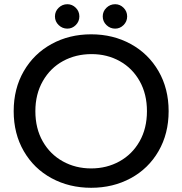

<svg xmlns="http://www.w3.org/2000/svg" viewBox="-20 -877 866 912"><path d="M241 -799Q241 -823 258.5 -840Q276 -857 300 -857Q323 -857 340 -840Q357 -823 357 -799Q357 -775 340 -758Q323 -741 300 -741Q276 -741 258.5 -758Q241 -775 241 -799ZM468 -799Q468 -823 485.5 -840Q503 -857 527 -857Q550 -857 567 -840Q584 -823 584 -799Q584 -775 567 -758Q550 -741 527 -741Q503 -741 485.5 -758Q468 -775 468 -799ZM45 -349Q45 -456 93 -539Q141 -622 225 -668Q309 -714 413 -714Q517 -714 601 -668Q685 -622 733 -539Q781 -456 781 -349Q781 -242 733 -159Q685 -76 601 -30.5Q517 15 413 15Q309 15 225 -30.5Q141 -76 93 -159Q45 -242 45 -349ZM678 -349Q678 -430 643.5 -491.5Q609 -553 549 -586.5Q489 -620 415 -620Q340 -620 279.5 -587Q219 -554 183.5 -492Q148 -430 148 -349Q148 -267 183 -205.5Q218 -144 278.5 -110.5Q339 -77 413 -77Q487 -77 547.5 -110.5Q608 -144 643 -205.5Q678 -267 678 -349Z"/></svg>

Font: Prompt
Style: Regular
Weight: 400
Designer: Katatrad Team
Foundry: CadsonDemak
Version: Version 1.001